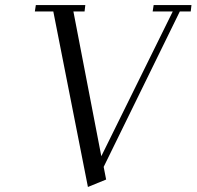

<svg xmlns="http://www.w3.org/2000/svg" viewBox="-20 -722 774 756"><path d="M117.2 -676.8 121.1 -702.1H315.9L313 -676.8H269L378.9 -106.9L660.2 -676.8H581.1L585 -702.1H733.9L731 -676.8H688L388.2 -64.9L397.9 -15.1L326.2 14.2L189.9 -676.8Z"/></svg>

Font: Dehuti Alt
Style: Italic
Weight: 400
Version: Version 1.2